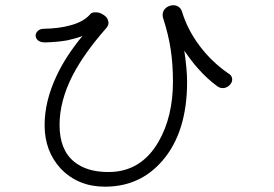

<svg xmlns="http://www.w3.org/2000/svg" viewBox="-20 -743 1040 729"><path d="M147.5 -633.8Q131.8 -633.8 123 -625Q115.2 -617.2 115.2 -607.4Q116.2 -596.7 124 -589.8Q133.8 -582 150.4 -582Q197.3 -583 235.4 -589.8Q267.6 -596.7 293 -606.4Q229.5 -529.3 195.3 -456.1Q149.4 -359.4 149.4 -267.6Q149.4 -168.9 210.9 -102.5Q276.4 -34.2 378.9 -34.2Q511.7 -34.2 596.7 -132.8Q690.4 -241.2 690.4 -432.6Q690.4 -457 687.5 -487.3Q684.6 -519.5 679.7 -550.8Q707 -510.7 731.4 -483.4Q765.6 -444.3 805.7 -415Q818.4 -406.2 833 -409.2Q845.7 -412.1 854.5 -422.9Q863.3 -433.6 861.3 -445.3Q859.4 -458 844.7 -465.8Q783.2 -508.8 738.3 -568.4Q692.4 -628.9 670.9 -699.2Q666 -714.8 651.4 -720.7Q638.7 -725.6 624 -720.7Q609.4 -715.8 601.6 -703.1Q593.8 -688.5 600.6 -669.9Q619.1 -613.3 627.9 -556.6Q636.7 -500 636.7 -433.6Q636.7 -299.8 582 -205.1Q515.6 -89.8 391.6 -89.8Q309.6 -89.8 261.7 -128.9Q206.1 -173.8 206.1 -268.6Q206.1 -359.4 255.9 -457Q298.8 -540 383.8 -636.7Q395.5 -650.4 390.6 -664.1Q387.7 -677.7 373 -686.5Q359.4 -696.3 343.8 -696.3Q327.1 -697.3 319.3 -685.5Q294.9 -659.2 246.1 -646.5Q204.1 -634.8 147.5 -633.8Z"/></svg>

Font: GulimChe
Style: Regular
Weight: 400
Monospace: yes
Version: Version 2.21